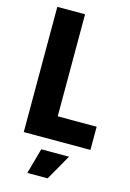

<svg xmlns="http://www.w3.org/2000/svg" viewBox="-141 -808 744 1096"><g transform="rotate(15 231.0 -260.0)"><path d="M178 69H342L256 220H136ZM56 -740H220V-137H450V0H56Z"/></g></svg>

Font: Encode Sans Compressed
Style: ExtraBold
Weight: 800
Designer: Pablo Impallari, Andres Torresi
Foundry: Pablo Impallari, Andres Torresi
Version: Version 1.000; ttfautohint (v1.00) -l 8 -r 50 -G 200 -x 14 -